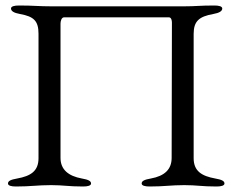

<svg xmlns="http://www.w3.org/2000/svg" viewBox="-20 -673 844 698"><path d="M604 -99C604 -57 578 -33 528 -24C505 -20 495 -15 495 -6C495 2 507 5 524 5C578 5 601 0 650 0C696 0 713 5 767 5C784 5 796 2 796 -6C796 -15 786 -20 763 -24C713 -33 684 -51 684 -98V-550C684 -597 705 -613 755 -622C778 -626 788 -633 788 -642C788 -650 776 -653 759 -653C705 -653 693 -650 650 -650H166C120 -650 103 -653 49 -653C32 -653 20 -650 20 -642C20 -633 30 -626 53 -622C103 -613 120 -597 120 -550V-98C120 -51 92 -33 42 -24C19 -20 9 -15 9 -6C9 2 21 5 38 5C92 5 116 0 166 0C211 0 228 5 282 5C299 5 311 2 311 -6C311 -15 301 -20 278 -24C228 -33 200 -57 200 -99V-587C200 -595 203 -610 213 -610H594C603 -610 605 -598 605 -591Z"/></svg>

Font: EB Garamond SC 08
Style: Regular
Weight: 400
Version: Version 0.016